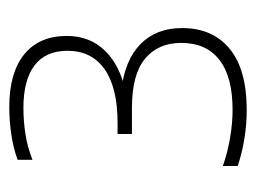

<svg xmlns="http://www.w3.org/2000/svg" viewBox="-89 -765 552 414"><g transform="rotate(-90 187.0 -558.0)"><path d="M157 -302Q126 -302 95 -307Q64 -312 36 -321.5V-353.5Q66 -343 97.2 -337.8Q128.5 -332.5 157 -332.5Q228.5 -332.5 265 -361Q301.5 -389.5 301.5 -443Q301.5 -493 267.5 -521.2Q233.5 -549.5 161.5 -549.5H105V-580.5H129Q205 -580.5 244.8 -608.5Q284.5 -636.5 284.5 -688.5Q284.5 -735.5 253 -759.5Q221.5 -783.5 161.5 -783.5Q133.5 -783.5 105.5 -779.2Q77.5 -775 49.5 -764V-796Q73.5 -805 103.2 -809.5Q133 -814 163 -814Q237 -814 276.8 -781.8Q316.5 -749.5 316.5 -690Q316.5 -640.5 285 -608Q253.5 -575.5 199 -564V-572.5Q264.5 -565 299 -531Q333.5 -497 333.5 -441.5Q333.5 -375.5 288.8 -338.8Q244 -302 157 -302Z"/></g></svg>

Font: Encode Sans SC Condensed Thin Thin
Style: Regular
Weight: 250
Version: Version 3.002